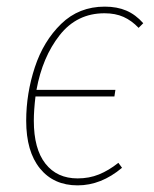

<svg xmlns="http://www.w3.org/2000/svg" viewBox="-20 -549 463 579"><path d="M412 -479 398 -465Q377 -487 352.5 -498Q328 -509 295 -509Q212 -509 160 -443Q108 -377 90 -278H328L325 -258H87Q82 -216 82 -185Q82 -100 117 -55.5Q152 -11 214 -11Q249 -11 278.5 -23Q308 -35 337 -58L348 -43Q285 10 214 10Q142 10 100.5 -41Q59 -92 59 -185Q59 -267 85 -346Q111 -425 164.5 -477Q218 -529 296 -529Q333 -529 361 -517Q389 -505 412 -479Z"/></svg>

Font: Fira Sans Condensed Thin
Style: Italic
Weight: 250
Width: 3
Italic angle: -8°
Designer: Carrois Corporate & Edenspiekermann AG
Foundry: Carrois Corporate GbR & Edenspiekermann AG
Version: Version 4.203